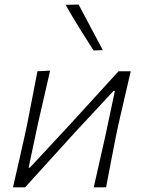

<svg xmlns="http://www.w3.org/2000/svg" viewBox="-20 -798 612 818"><path d="M35.5 0Q48 -55.5 60 -108Q72 -160.5 85.5 -220.5L96 -270Q108.5 -333 118.5 -385.8Q128.5 -438.5 139.5 -494.5L193.5 -497Q181 -441.5 168.8 -389.2Q156.5 -337 142.5 -275L102 -84H107.5L277 -266.5Q328 -322 380.5 -379.8Q433 -437.5 485 -494.5H537Q524 -438.5 511.8 -386Q499.5 -333.5 485 -270L474.5 -220.5Q462.5 -159.5 452.5 -107.8Q442.5 -56 432 0H379.5Q392 -55 403.5 -106.8Q415 -158.5 428.5 -217L469.5 -411H464L297.5 -232Q246 -175 192.8 -116.5Q139.5 -58 87 0ZM378.5 -583Q348.5 -629.5 317.5 -679.5Q286.5 -729.5 259.5 -777.5L315 -778.5Q341 -730 366.5 -681.5Q392 -633 418 -584.5Z"/></svg>

Font: Commissioner Loud ExtraLight
Style: Italic
Weight: 200
Italic angle: -12°
Designer: Kostas Bartsokas
Foundry: Kostas Bartsokas
Version: Version 1.000; ttfautohint (v1.8.3)